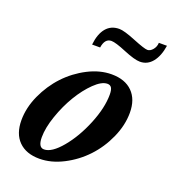

<svg xmlns="http://www.w3.org/2000/svg" viewBox="-127 -771 789 878"><g transform="rotate(20 268.0 -331.5)"><path d="M443.8 -563Q417.5 -563 363.8 -585.4Q310.1 -607.9 290 -607.9Q257.8 -607.9 251 -562H211.9Q217.8 -615.7 241.5 -643.8Q265.1 -671.9 305.2 -671.9Q328.6 -671.9 385.5 -648.7Q442.4 -625.5 457.5 -625.5Q471.2 -625.5 483.4 -640.1Q495.6 -654.8 496.1 -673.8H535.6Q527.8 -622.1 503.9 -592.5Q480 -563 443.8 -563ZM163.1 11.2Q98.6 11.2 62.5 -24.9Q26.4 -61 26.4 -127Q26.4 -187.5 54.4 -249.3Q82.5 -311 126.7 -358.2Q170.9 -405.3 228.8 -435.1Q286.6 -464.8 343.3 -464.8Q408.7 -464.8 444.8 -428.7Q481 -392.6 481 -327.6Q481 -266.6 453.1 -204.6Q425.3 -142.6 380.9 -95.5Q336.4 -48.3 278.3 -18.6Q220.2 11.2 163.1 11.2ZM168.9 -36.1Q206.1 -36.1 253.2 -92.5Q300.3 -148.9 333.3 -229.5Q366.2 -310.1 366.2 -374Q366.2 -397 359.9 -407.2Q353.5 -417.5 339.8 -417.5Q312 -417.5 276.6 -383.1Q241.2 -348.6 211.4 -299.1Q181.6 -249.5 161.1 -190.2Q140.6 -130.9 140.6 -85.4Q140.6 -36.1 168.9 -36.1Z"/></g></svg>

Font: Elstob 6pt
Style: Italic
Weight: 700
Italic angle: -20°
Designer: Peter S. Baker
Version: Version 1.015